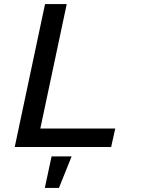

<svg xmlns="http://www.w3.org/2000/svg" viewBox="-20 -718 690 938"><path d="M200 -698H306L177 -90H543L523 0H52ZM232 46H330L268 200H199Z"/></svg>

Font: Azeret Mono
Style: Italic
Weight: 400
Italic angle: -12°
Designer: Martin Vácha
Foundry: Displaay
Version: Version 1.000; Glyphs 3.0.3, build 3074